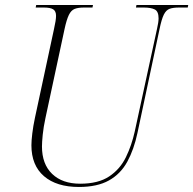

<svg xmlns="http://www.w3.org/2000/svg" viewBox="-20 -734 769 764"><path d="M294 10Q205 10 155 -33Q105 -76 105 -156Q105 -174 108.5 -203Q112 -232 119 -265L195 -619Q203 -654 203 -671Q203 -690 191.5 -697Q180 -704 155 -704H122L124 -714H350L348 -704H313Q291 -704 277 -698.5Q263 -693 254 -674.5Q245 -656 237 -619L161 -265Q153 -228 150 -198Q147 -168 147 -151Q147 -81 187.5 -42Q228 -3 299 -3Q371 -3 414.5 -32Q458 -61 481 -108.5Q504 -156 516 -210L605 -620Q611 -646 611 -661Q611 -689 595.5 -696.5Q580 -704 553 -704H521L523 -714H729L727 -704H692Q669 -704 655 -699Q641 -694 632 -676Q623 -658 615 -619L527 -205Q513 -139 486.5 -90.5Q460 -42 413.5 -16Q367 10 294 10Z"/></svg>

Font: Noto Serif Display SemiCondensed ExtraLight
Style: Italic
Weight: 200
Width: 4
Italic angle: -12°
Designer: Monotype Design Team
Foundry: Monotype Imaging Inc.
Version: Version 2.009